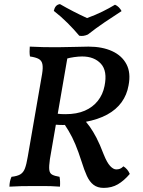

<svg xmlns="http://www.w3.org/2000/svg" viewBox="-20 -906 698 935"><path d="M411 -679Q478 -679 526 -657Q574 -635 596 -593Q618 -551 606 -490Q598 -444 572 -408Q546 -372 502 -348Q458 -324 394 -312L305 -298Q288 -297 273 -297.5Q258 -298 246 -299L252 -353Q266 -351 277.5 -350.5Q289 -350 299 -350Q354 -350 393 -367Q432 -384 456.5 -415Q481 -446 489 -487Q504 -560 471.5 -595.5Q439 -631 380 -631Q363 -631 341.5 -628Q320 -625 303 -620L312 -646L223 -131Q218 -96 220 -79Q222 -62 234 -55.5Q246 -49 270 -45Q272 -34 272.5 -22Q273 -10 272 3Q246 1 227.5 0.5Q209 0 191.5 0Q174 0 150 0Q113 0 84.5 0.5Q56 1 26 3Q26 -10 28.5 -22Q31 -34 36 -45Q64 -48 79 -57Q94 -66 101.5 -86Q109 -106 115 -142L185 -546Q190 -576 186.5 -593.5Q183 -611 168.5 -619Q154 -627 126 -631Q124 -642 124 -654.5Q124 -667 125 -679Q162 -677 192.5 -676.5Q223 -676 260 -676Q297 -676 340 -677.5Q383 -679 411 -679ZM378 -336Q400 -313 416.5 -290Q433 -267 449.5 -235.5Q466 -204 485 -154Q501 -114 516.5 -97.5Q532 -81 546 -81Q556 -81 564 -84Q572 -87 581 -96Q591 -90 599 -80.5Q607 -71 612 -59Q584 -26 554 -8.5Q524 9 485 9Q455 9 435.5 -6Q416 -21 403 -49.5Q390 -78 377 -120Q362 -167 347 -203Q332 -239 314 -269Q296 -299 275 -328ZM366 -732Q341 -762 309 -794Q277 -826 242 -853Q245 -867 252 -875.5Q259 -884 272 -886Q303 -868 338 -850Q373 -832 404 -818Q445 -833 478.5 -849.5Q512 -866 540 -883Q550 -879 558.5 -870.5Q567 -862 572 -852Q533 -827 489.5 -797.5Q446 -768 408 -738Q386 -728 366 -732Z"/></svg>

Font: Vollkorn Medium
Style: Italic
Weight: 500
Italic angle: -11°
Designer: Friedrich Althausen
Foundry: Friedrich Althausen
Version: Version 5.000